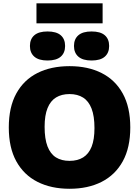

<svg xmlns="http://www.w3.org/2000/svg" viewBox="-20 -1160 862 1190"><path d="M411 10Q297 10 212.5 -32.8Q128 -75.5 81.2 -160Q34.5 -244.5 34.5 -370Q34.5 -496 81 -580.5Q127.5 -665 212 -707.5Q296.5 -750 411 -750Q525.5 -750 610 -707.2Q694.5 -664.5 741 -580Q787.5 -495.5 787.5 -370Q787.5 -245 741 -160.5Q694.5 -76 610 -33Q525.5 10 411 10ZM411 -163Q461 -163 495.5 -184.5Q530 -206 547.8 -250.8Q565.5 -295.5 565.5 -366Q565.5 -440.5 547.5 -487Q529.5 -533.5 495 -555.2Q460.5 -577 411 -577Q362 -577 327.5 -556Q293 -535 274.8 -490.2Q256.5 -445.5 256.5 -374Q256.5 -299 274.5 -252.5Q292.5 -206 326.8 -184.5Q361 -163 411 -163ZM547.5 -785Q493 -785 465.8 -808.8Q438.5 -832.5 438.5 -875Q438.5 -918 465.8 -941.5Q493 -965 547.5 -965Q602.5 -965 629.5 -941.5Q656.5 -918 656.5 -875Q656.5 -832.5 629.5 -808.8Q602.5 -785 547.5 -785ZM274.5 -785Q220 -785 192.8 -808.8Q165.5 -832.5 165.5 -875Q165.5 -918 192.8 -941.5Q220 -965 274.5 -965Q329.5 -965 356.5 -941.5Q383.5 -918 383.5 -875Q383.5 -832.5 356.5 -808.8Q329.5 -785 274.5 -785ZM206 -1015.5V-1139.5H616V-1015.5Z"/></svg>

Font: Encode Sans SC Condensed Thin Black
Style: Regular
Weight: 900
Version: Version 3.002